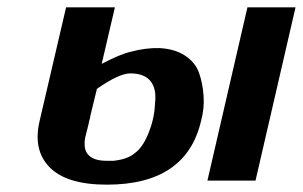

<svg xmlns="http://www.w3.org/2000/svg" viewBox="-20 -492 825 523"><path d="M545 0 654 -472H785L676 0ZM88 -163 160 -472H293L257 -318Q306 -344 336 -351Q377 -362 414 -361Q456 -359 484 -340.5Q512 -322 522 -294Q532 -266 534.5 -231.5Q537 -197 528 -164Q488 11 271 11Q162 11 115.5 -36Q69 -83 88 -163ZM244 -250 226 -176Q226 -174 225 -169.5Q224 -165 223 -163Q222 -156 218 -141Q214 -126 212 -117Q210 -108 210.5 -97Q211 -86 215 -78Q228 -54 270 -54H289Q327 -58 346 -74Q368 -89 384 -128Q400 -167 402 -206Q404 -226 403 -236Q397 -293 333 -292Q303 -291 244 -250Z"/></svg>

Font: Coval
Style: ExtraBold Italic
Weight: 800
Foundry: Context Ltd
Version: Version 001.000